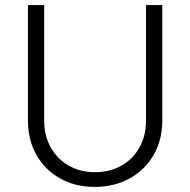

<svg xmlns="http://www.w3.org/2000/svg" viewBox="-20 -720 749 756"><path d="M352 16Q276 16 216.5 -17.5Q157 -51 123.5 -110Q90 -169 90 -245V-700H154V-245Q154 -186 179.5 -140Q205 -94 250.5 -68Q296 -42 354 -42Q413 -42 458.5 -68Q504 -94 529.5 -140Q555 -186 555 -245V-700H619V-245Q619 -169 585 -110Q551 -51 490.5 -17.5Q430 16 352 16Z"/></svg>

Font: Figtree Light Light
Style: Regular
Weight: 300
Version: Version 2.001;gftools[0.9.30]